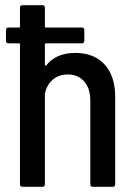

<svg xmlns="http://www.w3.org/2000/svg" viewBox="-20 -720 524 740"><path d="M424 -347V-10Q424 0 414 0H338Q328 0 328 -10V-333Q328 -379 304.5 -406Q281 -433 241 -433Q207 -433 183.5 -413Q160 -393 153 -358V-354V-10Q153 0 143 0H67Q57 0 57 -10V-549Q57 -553 53 -553H13Q3 -553 3 -563V-604Q3 -614 13 -614H53Q57 -614 57 -618V-690Q57 -700 67 -700H143Q153 -700 153 -690V-618Q153 -614 157 -614H295Q305 -614 305 -604V-563Q305 -553 295 -553H157Q153 -553 153 -549V-470Q153 -468 154.5 -467Q156 -466 158 -468Q196 -516 270 -516Q343 -516 383.5 -471Q424 -426 424 -347Z"/></svg>

Font: Barlow Semi Condensed Medium
Style: Regular
Weight: 500
Width: 4
Designer: Jeremy Tribby
Foundry: Tribby Type
Version: Version 1.422; ttfautohint (v1.8)